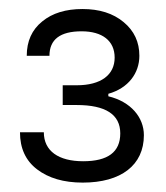

<svg xmlns="http://www.w3.org/2000/svg" viewBox="-20 -880 361 417"><path d="M159.2 -860.4C123 -860.4 93.8 -851.6 71.8 -833.5C49.3 -815.4 38.1 -790.5 38.1 -758.8H87.4C87.4 -794.4 110.8 -812 157.2 -812C202.1 -812 229 -791.5 229 -754.9C229 -717.3 199.2 -694.8 146.5 -694.8H116.2V-651.9H146.5C209.5 -651.9 241.2 -631.3 241.2 -590.3C241.2 -549.8 214.4 -529.8 160.6 -529.8C107.4 -529.8 75.2 -551.8 75.2 -592.8H23.4C23.4 -558.1 35.6 -531.2 60.5 -512.2C85.4 -493.2 118.2 -483.4 159.7 -483.4C243.2 -483.4 292.5 -521.5 292.5 -586.4C292.5 -625 264.2 -659.2 215.3 -670.9V-676.3C258.8 -688.5 282.7 -721.2 282.7 -758.8C282.7 -788.6 271.5 -813 248.5 -832C225.6 -851.1 195.8 -860.4 159.2 -860.4Z"/></svg>

Font: Estedad Regular
Style: Regular
Weight: 400
Designer: Amin Abedi
Version: Version 7.3